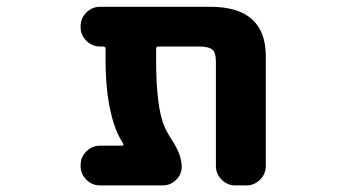

<svg xmlns="http://www.w3.org/2000/svg" viewBox="-20 -569 1040 571"><path d="M679.7 -17.6Q656.2 -17.6 639.2 -34.7Q622.1 -51.8 622.1 -75.2V-384.8Q622.1 -412.1 612.3 -420.9Q600.6 -430.7 571.3 -430.7H451.2Q444.3 -430.7 444.3 -423.8V-393.6Q444.3 -271.5 461.9 -212.9Q469.7 -187.5 481.4 -168.9Q481.4 -168 486.8 -159.7Q492.2 -151.4 493.7 -148.9Q495.1 -146.5 499.5 -139.2Q503.9 -131.8 505.4 -128.4Q506.8 -125 509.8 -118.7Q512.7 -112.3 514.2 -107.9Q515.6 -103.5 517.1 -97.2Q518.6 -90.8 519.5 -85.4Q520.5 -80.1 520.5 -74.2Q520.5 -50.8 503.9 -34.2Q487.3 -17.6 463.9 -17.6H277.3Q253.9 -17.6 236.8 -34.7Q219.7 -51.8 219.7 -75.2V-78.1Q219.7 -101.6 236.8 -118.7Q253.9 -135.7 277.3 -135.7H343.8Q345.7 -135.7 346.7 -137.7Q347.7 -139.6 346.7 -141.6Q323.2 -176.8 310.5 -230.5Q293.9 -296.9 293.9 -393.6V-423.8Q293.9 -430.7 287.1 -430.7H277.3Q253.9 -430.7 236.8 -447.8Q219.7 -464.8 219.7 -488.3V-491.2Q219.7 -514.6 236.8 -531.7Q253.9 -548.8 277.3 -548.8H605.5Q770.5 -548.8 770.5 -401.4V-75.2Q770.5 -51.8 753.4 -34.7Q736.3 -17.6 712.9 -17.6Z"/></svg>

Font: Rounded Mgen+ 1m bold
Style: Bold
Weight: 700
Designer: [Source Han Sans]
Ryoko NISHIZUKA  (kana & ideographs); Paul D. Hunt (Latin, Greek & Cyrillic); Wenlong ZHANG  (bopomofo
Version: Version 1.059.20150602